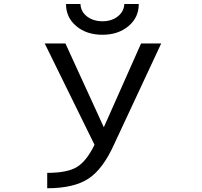

<svg xmlns="http://www.w3.org/2000/svg" viewBox="-20 -956 1040 987"><path d="M619.1 -935.5H693.4Q693.4 -866.2 640.6 -821.8Q587.9 -777.3 506.3 -777.3Q424.8 -777.3 372.1 -821.8Q319.3 -866.2 319.3 -935.5H393.6Q395.5 -895.5 427.7 -871.1Q460 -846.7 506.8 -846.7Q553.7 -846.7 585.4 -871.6Q617.2 -896.5 619.1 -935.5ZM210 -732.4H316.4L513.7 -301.8L705.1 -732.4H808.6L567.4 -215.8Q509.8 -86.9 434.6 -37.6Q359.4 11.7 222.7 11.7V-67.4Q327.1 -67.4 376.5 -98.1Q425.8 -128.9 465.8 -211.9Z"/></svg>

Font: Gen Shin Gothic Monospace Regular
Style: Regular
Weight: 400
Designer: [Source Han Sans]
Ryoko NISHIZUKA  (kana & ideographs); Paul D. Hunt (Latin, Greek & Cyrillic); Wenlong ZHANG  (bopomofo
Version: Version 1.002.20150607